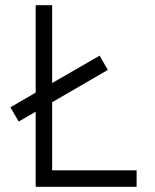

<svg xmlns="http://www.w3.org/2000/svg" viewBox="-20 -720 596 740"><path d="M181 -700V-400L364 -505.5L395.5 -450.5L181 -326V-63.5H506.5V0H117.5V-289.5L52 -251.5L20 -306.5L117.5 -363V-700Z"/></svg>

Font: Urbanist Light
Style: Regular
Weight: 300
Designer: Corey Hu
Foundry: Corey Hu
Version: Version 1.330; ttfautohint (v1.8.4.7-5d5b)